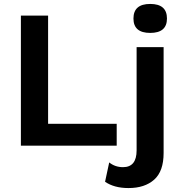

<svg xmlns="http://www.w3.org/2000/svg" viewBox="-20 -739 923 974"><path d="M657 -645Q657 -719 742 -719Q827 -719 827 -645Q827 -572 742 -572Q657 -572 657 -645ZM224 -111H572V0H86V-660H224ZM810 -500V37Q810 130 762 172.5Q714 215 632 215Q559 215 513 183L534 85Q564 109 604 109Q673 109 673 24V-500Z"/></svg>

Font: Elaine Sans SemiBold
Style: Regular
Weight: 600
Designer: Wei Huang
Foundry: Wei Huang
Version: Version 2.001;December 24, 2019;FontCreator 12.0.0.2547 64-b